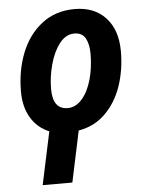

<svg xmlns="http://www.w3.org/2000/svg" viewBox="-55 -598 666 883"><g transform="rotate(-5 278.0 -157.0)"><path d="M158 -4Q104 -26 74 -76Q44 -126 44 -197Q44 -294 76 -375Q108 -456 171 -505Q234 -554 323 -554Q413 -554 465.5 -497.5Q518 -441 518 -342Q518 -257 493 -183Q468 -109 417 -58.5Q366 -8 293 4L243 240H106ZM378 -343Q378 -388 362.5 -415Q347 -442 312 -442Q272 -442 243 -404.5Q214 -367 198.5 -310Q183 -253 183 -197Q183 -103 252 -103Q289 -103 318 -136Q347 -169 362.5 -224Q378 -279 378 -343Z"/></g></svg>

Font: Noto Sans Display
Style: Bold Italic
Weight: 700
Italic angle: -12°
Designer: Monotype Design team
Foundry: Monotype Imaging Inc.
Version: Version 1.000